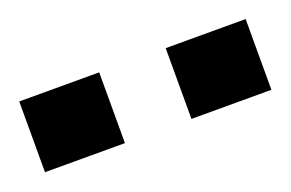

<svg xmlns="http://www.w3.org/2000/svg" viewBox="-33 -782 386 255"><g transform="rotate(-20 160.0 -655.0)"><path d="M0 -605V-705H113V-605ZM207 -605V-705H320V-605Z"/></g></svg>

Font: Saira SemiBold
Style: Regular
Weight: 600
Designer: Hector Gatti with collaboration of the Omnibus-Type team
Foundry: Omnibus-Type
Version: Version 1.100; ttfautohint (v1.8.3)